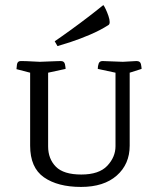

<svg xmlns="http://www.w3.org/2000/svg" viewBox="-20 -730 619 758"><path d="M220 -489Q234 -489 236.5 -476Q239 -463 239 -458L170 -443V-152Q170 -103 200.5 -72Q231 -41 301 -41Q371 -41 403.5 -75.5Q436 -110 436 -153V-443L366 -458Q366 -469 369.5 -479Q373 -489 385 -489L465 -486Q500 -488 509.5 -488.5Q519 -489 519 -489Q534 -489 536.5 -476.5Q539 -464 539 -458L492 -443V-155Q492 -82 441 -37Q390 8 300 8Q208 8 153.5 -30Q99 -68 99 -155V-443L45 -457Q45 -462 47 -475.5Q49 -489 62 -489Q62 -489 66 -489Q70 -489 86 -488.5Q102 -488 137 -486Q184 -488 202 -488.5Q220 -489 220 -489ZM207 -548 196 -567Q196 -567 224 -586.5Q252 -606 296.5 -639Q341 -672 388 -710Q391 -707 397 -694.5Q403 -682 408 -667.5Q413 -653 413 -643Q413 -634 408 -631Q375 -610 335 -593Q295 -576 260 -564.5Q225 -553 207 -548Z"/></svg>

Font: Mate SC
Style: Regular
Weight: 400
Designer: Eduardo Rodriguez Tunni
Foundry: Eduardo Rodriguez Tunni
Version: Version 1.003; ttfautohint (v1.8.4.7-5d5b);gftools[0.9.24]